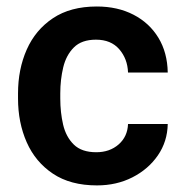

<svg xmlns="http://www.w3.org/2000/svg" viewBox="-20 -558 561 588"><path d="M274.9 -91.8Q315.9 -91.8 343.3 -115.7Q370.6 -139.6 372.1 -178.2H493.7Q492.7 -124.5 463.4 -82Q434.1 -39.6 385.5 -14.9Q336.9 9.8 276.9 9.8Q195.8 9.8 142.1 -26.1Q88.4 -62 61.8 -122.3Q35.2 -182.6 35.2 -256.3V-272Q35.2 -345.7 61.8 -406Q88.4 -466.3 142.1 -502.2Q195.8 -538.1 276.4 -538.1Q340.3 -538.1 388.9 -512.9Q437.5 -487.8 465.1 -442.4Q492.7 -397 493.7 -335.9H372.1Q370.6 -377.9 345.2 -407.2Q319.8 -436.5 273.9 -436.5Q230 -436.5 206.3 -412.8Q182.6 -389.2 173.6 -351.6Q164.6 -314 164.6 -272V-256.3Q164.6 -213.9 173.3 -176.3Q182.1 -138.7 206.1 -115.2Q230 -91.8 274.9 -91.8Z"/></svg>

Font: Vazirmatn UI SemiBold
Style: Regular
Weight: 600
Designer: Saber Rastikerdar
Foundry: Saber Rastikerdar
Version: Version 33.003